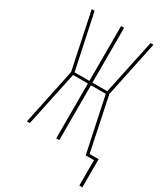

<svg xmlns="http://www.w3.org/2000/svg" viewBox="-219 -829 944 1088"><g transform="rotate(30 253.5 -284.5)"><path d="M487 166V0H433L357 -359H260V0H240V-359H143L67 0H48L125 -368L48 -735H67L143 -376H240V-735H260V-376H357L433 -735H452L375 -368L448 -18H507V166Z"/></g></svg>

Font: Zed Mono Thin
Style: Regular
Weight: 100
Monospace: yes
Designer: Belleve Invis
Foundry: Belleve Invis
Version: Version 1.0.0; ttfautohint (v1.8.4)